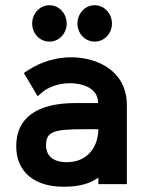

<svg xmlns="http://www.w3.org/2000/svg" viewBox="-20 -704 557 734"><path d="M408 -614C408 -651 380 -684 342 -684C304 -684 276 -651 276 -614C276 -577 304 -545 342 -545C380 -545 408 -577 408 -614ZM235 -614C235 -651 207 -684 169 -684C131 -684 103 -651 103 -614C103 -577 131 -545 169 -545C207 -545 235 -577 235 -614ZM356 -210C354 -131 306 -84 235 -84C185 -84 156 -107 156 -149C156 -201 186 -210 299 -210ZM465 -302C465 -432 354 -485 251 -485C199 -485 139 -470 85 -434L71 -425L124 -336L141 -351C156 -364 192 -385 245 -386C294 -386 355 -369 355 -310H269C123 -310 42 -255 42 -145C42 -47 111 10 224 10C282 10 324 -2 356 -25V0H465Z"/></svg>

Font: Mint Spirit No2
Style: Bold
Weight: 700
Designer: HARENDAL Hirwen
Foundry: Arkandis Digital Foundry.
Version: Version 1.004;FFEdit